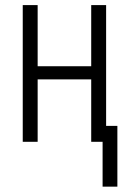

<svg xmlns="http://www.w3.org/2000/svg" viewBox="-20 -548 498 742"><path d="M433.6 173.3H376.5V0H332.5V-241.2H125.5V0H67.9V-528.3H125.5V-292H332.5V-528.3H390.1V-61.5H433.6Z"/></svg>

Font: RobotoCondensed-Light
Style: Light
Weight: 300
Designer: Google
Version: Version 1.200311; 2013